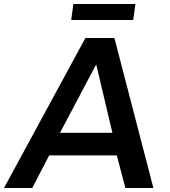

<svg xmlns="http://www.w3.org/2000/svg" viewBox="-64 -940 850 960"><path d="M602 -840H292L303 -920H613ZM520 -163H182L97 0H-44L363 -750H508L703 0H563ZM498 -276 417 -618 236 -276Z"/></svg>

Font: Oakes Grotesk
Style: Bold Italic
Weight: 600
Italic angle: -8°
Designer: Samuel Oakes
Foundry: Samuel Oakes
Version: Version 1.000;PS 001.000;hotconv 1.0.88;makeotf.lib2.5.64775